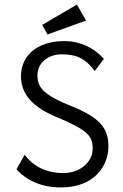

<svg xmlns="http://www.w3.org/2000/svg" viewBox="-20 -811 540 841"><path d="M188 -660 357 -721 317 -791 165 -702ZM247 10C393 10 455 -84 455 -170C455 -247 420 -294 298 -344C172 -394 144 -426 144 -482C144 -531 185 -573 251 -573C315 -573 354 -555 395 -500L435 -553C392 -602 330 -631 262 -631C144 -631 72 -569 72 -477C72 -406 113 -342 243 -292C360 -241 386 -217 386 -160C386 -101 331 -53 257 -53C178 -53 122 -87 88 -133L52 -69C101 -17 166 10 247 10Z"/></svg>

Font: Inconsolata
Style: Regular
Weight: 400
Monospace: yes
Designer: Raph Levien, Cyreal, Brenton Simpson
Foundry: Raph Levien, Cyreal, Google
Version: Version 3.100